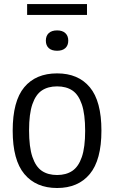

<svg xmlns="http://www.w3.org/2000/svg" viewBox="-20 -909 558 938"><path d="M42 -270.5Q42 -415 98.5 -482.8Q155 -550.5 259 -550.5Q362.5 -550.5 419 -482.5Q475.5 -414.5 475.5 -271Q475.5 -127.5 418.8 -59Q362 9.5 259 9.5Q156 9.5 99 -58.8Q42 -127 42 -270.5ZM396 -269.5Q396 -351 379.8 -399Q363.5 -447 333.5 -467Q303.5 -487 259 -487Q214.5 -487 184.5 -467Q154.5 -447 138.2 -399.8Q122 -352.5 122 -272.5Q122 -191 138.2 -142.8Q154.5 -94.5 184.5 -74.2Q214.5 -54 259 -54Q303 -54 333.2 -74.2Q363.5 -94.5 379.8 -142Q396 -189.5 396 -269.5ZM204 -710.5Q204 -734 218.2 -747.2Q232.5 -760.5 259 -760.5Q285 -760.5 299.2 -747.2Q313.5 -734 313.5 -710.5Q313.5 -687 299.2 -674Q285 -661 259 -661Q232.5 -661 218.2 -674Q204 -687 204 -710.5ZM112.5 -836V-889H405V-836Z"/></svg>

Font: Encode Sans Semi Condensed
Style: Regular
Weight: 400
Width: 4
Designer: Multiple Designers
Foundry: Impallari Type
Version: Version 2.000